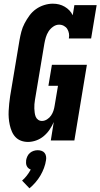

<svg xmlns="http://www.w3.org/2000/svg" viewBox="-20 -763 545 1043"><path d="M132 8Q112 8 94.5 1.5Q77 -5 64.5 -18Q52 -31 44.5 -48.5Q37 -66 33 -84.5Q29 -103 27.5 -122Q26 -141 27 -160.5Q28 -180 30 -200Q32 -220 35 -240L86 -545Q90 -568 96 -591Q102 -614 113.5 -636Q125 -658 140 -678.5Q155 -699 175.5 -713.5Q196 -728 220 -735.5Q244 -743 267 -743Q285 -743 301 -739Q317 -735 331.5 -726.5Q346 -718 357 -706.5Q368 -695 375 -680L384 -735H505L475 -554H354Q357 -568 354.5 -581.5Q352 -595 345.5 -605.5Q339 -616 327 -622.5Q315 -629 301 -629Q284 -629 268.5 -618Q253 -607 243.5 -592Q234 -577 229 -560Q224 -543 221 -526L170 -221Q168 -209 167 -197Q166 -185 166.5 -173.5Q167 -162 168.5 -150.5Q170 -139 174 -129Q178 -119 187 -112.5Q196 -106 208 -106Q222 -106 235.5 -114.5Q249 -123 257.5 -135.5Q266 -148 270.5 -162Q275 -176 277 -190L295 -297H243L262 -411H452L384 0H256L272 -100Q263 -79 249.5 -59Q236 -39 217.5 -23.5Q199 -8 176.5 0Q154 8 132 8ZM140 260 100 218Q114 206 126 190.5Q138 175 147 158Q139 155 133.5 150Q128 145 125 138Q122 131 121.5 123Q121 115 122 107Q124 96 129 85.5Q134 75 143 67.5Q152 60 163 56.5Q174 53 185 53Q196 53 206 56.5Q216 60 222 67.5Q228 75 230 85.5Q232 96 230 107Q227 128 219 149.5Q211 171 199.5 190.5Q188 210 173 227.5Q158 245 140 260Z"/></svg>

Font: Iosevka Curly Slab Heavy
Style: Italic
Weight: 900
Italic angle: -9°
Monospace: yes
Designer: Belleve Invis
Foundry: Belleve Invis
Version: Version 22.1.2; ttfautohint (v1.8.4)